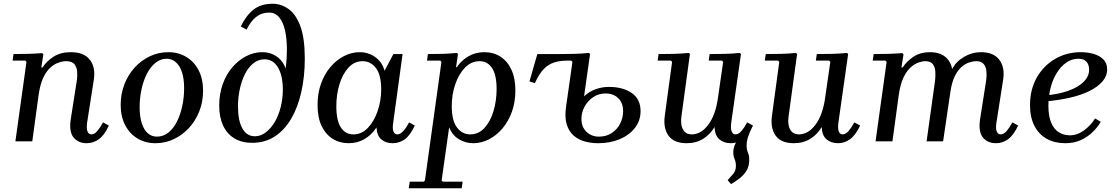

<svg xmlns="http://www.w3.org/2000/svg" viewBox="-20 -753 5931 1023"><path d="M529 -101 560 -84Q536 -32 506.5 -11Q477 10 442 10Q397 10 372 -20.5Q347 -51 357 -118L389 -322Q393 -347 391 -371.5Q389 -396 376 -411.5Q363 -427 332 -427Q314 -427 292 -419.5Q270 -412 248.5 -393Q227 -374 210.5 -339Q194 -304 186 -249L152 0H62L121 -423L115 -430H47L52 -465Q91 -465 128 -466Q165 -467 205 -470L211 -463L200 -394H207Q228 -427 265.5 -451Q303 -475 357 -475Q427 -475 458.5 -435Q490 -395 480 -329L444 -99Q440 -67 446.5 -52Q453 -37 467 -37Q483 -37 498.5 -55Q514 -73 529 -101Z M877 -475Q930 -475 972 -450Q1014 -425 1038 -379Q1062 -333 1062 -270Q1062 -212 1042.5 -161.5Q1023 -111 988 -72.5Q953 -34 907 -12Q861 10 808 10Q755 10 713 -15Q671 -40 647 -86Q623 -132 623 -194Q623 -252 642.5 -303Q662 -354 697 -392.5Q732 -431 778 -453Q824 -475 877 -475ZM816 -25Q850 -25 877 -46.5Q904 -68 922.5 -104.5Q941 -141 951 -187.5Q961 -234 961 -283Q961 -334 949.5 -368.5Q938 -403 917 -421.5Q896 -440 868 -440Q835 -440 808 -418Q781 -396 762.5 -359.5Q744 -323 734 -277Q724 -231 724 -182Q724 -131 735.5 -96Q747 -61 767.5 -43Q788 -25 816 -25Z M1323 8Q1268 8 1228.5 -16Q1189 -40 1168.5 -84.5Q1148 -129 1148 -190Q1148 -252 1166.5 -304Q1185 -356 1217.5 -394Q1250 -432 1291.5 -453.5Q1333 -475 1377 -475Q1407 -475 1431.5 -464.5Q1456 -454 1474 -435Q1492 -416 1502 -388Q1509 -443 1508.5 -496Q1508 -549 1498.5 -591.5Q1489 -634 1468 -660Q1447 -686 1414 -686Q1374 -686 1344.5 -662.5Q1315 -639 1294 -595L1263 -612Q1291 -670 1330.5 -701.5Q1370 -733 1433 -733Q1478 -733 1517.5 -705Q1557 -677 1580.5 -613Q1604 -549 1604 -441Q1604 -345 1585.5 -263Q1567 -181 1531.5 -120.5Q1496 -60 1444 -26Q1392 8 1323 8ZM1338 -27Q1369 -27 1396 -47.5Q1423 -68 1443.5 -102.5Q1464 -137 1475.5 -182Q1487 -227 1487 -275Q1487 -350 1461 -393.5Q1435 -437 1390 -437Q1356 -437 1329.5 -415.5Q1303 -394 1285 -358Q1267 -322 1257.5 -277.5Q1248 -233 1248 -187Q1248 -110 1271.5 -68.5Q1295 -27 1338 -27Z M1672 -194Q1672 -256 1690.5 -307.5Q1709 -359 1741 -396.5Q1773 -434 1813.5 -454.5Q1854 -475 1896 -475Q1926 -475 1952.5 -464Q1979 -453 1999.5 -431Q2020 -409 2029 -376L2076 -465H2125L2075 -99Q2070 -67 2076.5 -52Q2083 -37 2097 -37Q2113 -37 2129 -55Q2145 -73 2160 -101L2190 -84Q2166 -32 2137 -11Q2108 10 2072 10Q2035 10 2011.5 -10.5Q1988 -31 1986 -74Q1960 -34 1922 -12Q1884 10 1838 10Q1790 10 1752.5 -13.5Q1715 -37 1693.5 -82Q1672 -127 1672 -194ZM1772 -187Q1772 -111 1796 -74Q1820 -37 1863 -37Q1907 -37 1940 -71.5Q1973 -106 1992 -161Q2011 -216 2011 -277Q2011 -354 1983 -390.5Q1955 -427 1912 -427Q1868 -427 1836.5 -392.5Q1805 -358 1788.5 -303.5Q1772 -249 1772 -187Z M2158 250 2163 215H2237L2244 209L2332 -423L2326 -430H2255L2260 -465Q2301 -465 2337.5 -466Q2374 -467 2414 -471L2420 -465L2410 -395H2414Q2437 -430 2475 -452.5Q2513 -475 2560 -475Q2609 -475 2646 -451.5Q2683 -428 2704.5 -382.5Q2726 -337 2726 -271Q2726 -209 2707.5 -157.5Q2689 -106 2657 -68.5Q2625 -31 2585 -10.5Q2545 10 2501 10Q2461 10 2426 -10.5Q2391 -31 2373 -74L2333 209L2340 215H2445L2440 250ZM2387 -187Q2387 -110 2415 -73.5Q2443 -37 2485 -37Q2530 -37 2561.5 -71.5Q2593 -106 2609.5 -161.5Q2626 -217 2626 -278Q2626 -353 2602 -390Q2578 -427 2535 -427Q2491 -427 2457.5 -392.5Q2424 -358 2405.5 -303.5Q2387 -249 2387 -187Z M3001 -430Q2963 -430 2932 -420Q2901 -410 2876.5 -384.5Q2852 -359 2830 -310L2801 -319L2843 -465H3005ZM3167 10Q3129 10 3095 0.5Q3061 -9 3036 -31Q3011 -53 2999.5 -90.5Q2988 -128 2996 -184L3030 -423L3024 -430H2953L2958 -465Q2999 -465 3038.5 -466Q3078 -467 3118 -471L3124 -465L3092 -240Q3120 -266 3154.5 -278Q3189 -290 3224 -290Q3299 -290 3346 -257.5Q3393 -225 3393 -161Q3393 -110 3363 -71.5Q3333 -33 3282 -11.5Q3231 10 3167 10ZM3171 -25Q3211 -25 3240 -44.5Q3269 -64 3284.5 -95Q3300 -126 3300 -161Q3300 -204 3274.5 -229.5Q3249 -255 3207 -255Q3169 -255 3140 -235Q3111 -215 3094.5 -184.5Q3078 -154 3078 -119Q3078 -76 3105 -50.5Q3132 -25 3171 -25Z M3992 -84Q3974 -50 3966 -24.5Q3958 1 3958 23Q3958 41 3962 51.5Q3966 62 3969 71.5Q3972 81 3972 99Q3972 132 3958 155.5Q3944 179 3921.5 196.5Q3899 214 3875 228L3857 207Q3873 190 3887 173Q3901 156 3901 131Q3901 111 3894 94.5Q3887 78 3887 58Q3887 23 3914 -14.5Q3941 -52 3980 -84ZM3961 -101 3992 -84Q3967 -32 3938 -11Q3909 10 3874 10Q3837 10 3813 -10.5Q3789 -31 3787 -76Q3765 -38 3727.5 -14Q3690 10 3638 10Q3571 10 3542 -30Q3513 -70 3522 -136L3561 -423L3555 -430H3484L3489 -465Q3530 -465 3570 -466Q3610 -467 3650 -471L3656 -465L3611 -135Q3607 -108 3611 -86Q3615 -64 3628.5 -50.5Q3642 -37 3666 -37Q3715 -37 3753.5 -88Q3792 -139 3805 -229L3833 -423L3827 -430H3756L3761 -465Q3802 -465 3842 -466Q3882 -467 3922 -471L3928 -465L3876 -99Q3872 -67 3878.5 -52Q3885 -37 3898 -37Q3915 -37 3930.5 -55Q3946 -73 3961 -101Z M4532 -101 4563 -84Q4538 -32 4509 -11Q4480 10 4445 10Q4408 10 4384 -10.5Q4360 -31 4358 -76Q4336 -38 4298.5 -14Q4261 10 4209 10Q4142 10 4113 -30Q4084 -70 4093 -136L4132 -423L4126 -430H4055L4060 -465Q4101 -465 4141 -466Q4181 -467 4221 -471L4227 -465L4182 -135Q4178 -108 4182 -86Q4186 -64 4199.5 -50.5Q4213 -37 4237 -37Q4286 -37 4324.5 -88Q4363 -139 4376 -229L4404 -423L4398 -430H4327L4332 -465Q4373 -465 4413 -466Q4453 -467 4493 -471L4499 -465L4447 -99Q4443 -67 4449.5 -52Q4456 -37 4469 -37Q4486 -37 4501.5 -55Q4517 -73 4532 -101Z M5374 -101 5405 -84Q5380 -32 5351 -11Q5322 10 5287 10Q5242 10 5217 -20.5Q5192 -51 5202 -118L5234 -322Q5238 -347 5236 -371.5Q5234 -396 5221.5 -411.5Q5209 -427 5181 -427Q5165 -427 5144.5 -420.5Q5124 -414 5103.5 -396.5Q5083 -379 5067 -346.5Q5051 -314 5044 -264L5005 0H4917L4962 -322Q4965 -347 4963.5 -371.5Q4962 -396 4950 -411.5Q4938 -427 4910 -427Q4894 -427 4873 -419.5Q4852 -412 4831 -393Q4810 -374 4793.5 -339Q4777 -304 4769 -249L4735 0H4645L4704 -423L4698 -430H4630L4635 -465Q4674 -465 4711 -466Q4748 -467 4788 -470L4794 -463L4783 -394H4790Q4811 -427 4847.5 -451Q4884 -475 4935 -475Q4986 -475 5016 -450.5Q5046 -426 5053 -385Q5074 -425 5116.5 -450Q5159 -475 5207 -475Q5273 -475 5304 -435Q5335 -395 5325 -329L5289 -99Q5284 -67 5291 -52Q5298 -37 5311 -37Q5328 -37 5343.5 -55Q5359 -73 5374 -101Z M5656 10Q5600 10 5558 -13Q5516 -36 5492 -81.5Q5468 -127 5468 -193Q5468 -276 5504 -339.5Q5540 -403 5601.5 -439Q5663 -475 5739 -475Q5774 -475 5806 -466Q5838 -457 5858.5 -437Q5879 -417 5879 -383Q5879 -348 5854 -319Q5829 -290 5784.5 -268Q5740 -246 5681 -232.5Q5622 -219 5554 -213V-245Q5607 -250 5649 -262Q5691 -274 5721 -292Q5751 -310 5767 -332.5Q5783 -355 5783 -381Q5783 -409 5768.5 -424.5Q5754 -440 5726 -440Q5690 -440 5660.5 -419Q5631 -398 5609.5 -362.5Q5588 -327 5577 -282.5Q5566 -238 5566 -190Q5566 -134 5581 -99Q5596 -64 5622 -48Q5648 -32 5680 -32Q5720 -32 5756 -58.5Q5792 -85 5815 -122L5845 -104Q5829 -76 5802 -49.5Q5775 -23 5738.5 -6.5Q5702 10 5656 10Z"/></svg>

Font: Brygada 1918 Medium
Style: Italic
Weight: 500
Italic angle: -8°
Designer: Mateusz Machalski | Borys Kosmynka | Przemek Hoffer
Foundry: NIEPODLEGLA 2018
Version: Version 3.006